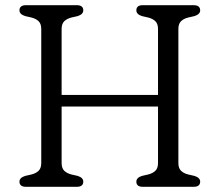

<svg xmlns="http://www.w3.org/2000/svg" viewBox="-20 -720 846 740"><path d="M217.5 -91.5Q217.5 -72 227.5 -62Q237.5 -52 255.5 -47.5L279.5 -42Q301 -35 301 -20Q301 0 276 0H80.5Q55 0 55 -20Q55 -35 77 -42L101 -47.5Q119 -52 129 -62Q139 -72 139 -91.5V-608.5Q139 -628 129 -638Q119 -648 101 -652.5L77 -658Q55 -665 55 -680Q55 -700 80.5 -700H276Q301 -700 301 -680Q301 -665 279.5 -658L255.5 -652.5Q237.5 -648 227.5 -638Q217.5 -628 217.5 -608.5V-354H589V-608.5Q589 -628 579 -638Q569 -648 551 -652.5L527 -658Q505.5 -665 505.5 -680Q505.5 -700 530.5 -700H726Q751.5 -700 751.5 -680Q751.5 -665 729.5 -658L705.5 -652.5Q687.5 -648 677.5 -638Q667.5 -628 667.5 -608.5V-91.5Q667.5 -72 677.5 -62Q687.5 -52 705.5 -47.5L729.5 -42Q751.5 -35 751.5 -20Q751.5 0 726 0H530.5Q505.5 0 505.5 -20Q505.5 -35 527 -42L551 -47.5Q569 -52 579 -62Q589 -72 589 -91.5V-309.5H217.5Z"/></svg>

Font: Fraunces 9pt SuperSoft Light
Style: Regular
Weight: 300
Version: Version 1.000;[b76b70a41]